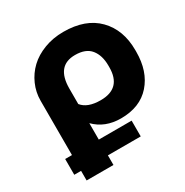

<svg xmlns="http://www.w3.org/2000/svg" viewBox="-170 -675 976 1014"><g transform="rotate(-30 318.0 -167.5)"><path d="M232.4 203.1H68.8V-283.2Q68.8 -334.5 89.4 -381.1Q109.9 -427.7 146.5 -462.4Q183.1 -497.1 237.1 -517.6Q291 -538.1 354 -538.1Q489.3 -538.1 562.5 -463.1Q635.7 -388.2 635.7 -265.1V-254.9Q635.7 -135.3 571.5 -62.5Q507.3 10.3 390.6 10.3Q293.5 10.3 232.4 -51.8ZM232.4 -262.2V-168.5Q265.6 -126.5 345.7 -126.5Q471.7 -126.5 471.7 -254.9V-265.1Q471.7 -327.1 441.9 -364.3Q412.1 -401.4 346.7 -401.4Q232.4 -401.4 232.4 -262.2ZM432.6 48.3V144.5H27.3V48.3Z"/></g></svg>

Font: Bert Sans Black
Style: Regular
Weight: 900
Designer: Christian Robertson, Adam Twardoch, & Cristiano Sobral
Foundry: Google
Version: Version 12.135;January 10, 2020;FontCreator 12.0.0.2547 64-b